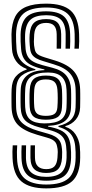

<svg xmlns="http://www.w3.org/2000/svg" viewBox="-20 -825 503 1054"><path d="M233.8 209.2Q142.5 209.2 97.5 170.9Q52.5 132.5 48.8 42Q48 26 48.2 8.1Q48.5 -9.8 49.8 -27.2H74.5Q73 -9.8 72.9 8.1Q72.8 26 73.5 42Q76 121 115.1 154.5Q154.2 188 233.8 188Q318.8 188 356.2 153.9Q393.8 119.8 395.2 40.5Q395.8 26 395.1 9.9Q394.5 -6.2 392.8 -23Q390 -50.8 379.9 -71.2Q369.8 -91.8 350.5 -105.9Q331.2 -120 301 -128.5V-133.8Q347.8 -144 370.6 -169.1Q393.5 -194.2 394.8 -235Q395.2 -247.2 395.5 -259.8Q395.8 -272.2 395.8 -284.5Q395.8 -296.8 395.6 -308.9Q395.5 -321 395 -332.8Q393.5 -387.2 365.5 -420.4Q337.5 -453.5 274 -472.2L219.5 -488.8Q194.5 -496 179 -504.9Q163.5 -513.8 155.5 -526.1Q147.5 -538.5 145.5 -556.8Q142.8 -577.2 142.1 -597.2Q141.5 -617.2 142.8 -636.2Q146 -680.8 167.2 -700.5Q188.5 -720.2 233.5 -720.2Q276.5 -720.2 295.8 -700.8Q315 -681.2 315.8 -637.8Q316 -621.8 315.9 -598.5Q315.8 -575.2 315.2 -557.8H291Q291.2 -575.2 291.4 -598.5Q291.5 -621.8 291.2 -637.8Q290.5 -669.8 276.6 -684.5Q262.8 -699.2 233.5 -699.2Q202.8 -699.2 186.8 -684.5Q170.8 -669.8 167.8 -636.2Q166.2 -617 166 -596.5Q165.8 -576 170.5 -555.8Q172.5 -543.5 178.5 -535.4Q184.5 -527.2 196.1 -521.4Q207.8 -515.5 226.2 -509.8L279.8 -493.5Q353.5 -471 385.9 -433.4Q418.2 -395.8 420 -332.8Q420.2 -321 420.4 -308.9Q420.5 -296.8 420.5 -284.4Q420.5 -272 420.2 -259.6Q420 -247.2 419.8 -234.8Q418.5 -195.2 396 -168.5Q373.5 -141.8 338.8 -132.8V-129.2Q374.8 -117.5 394.5 -87.9Q414.2 -58.2 417.8 -23Q419.5 -6.2 420 9.9Q420.5 26 420.2 40.8Q419.2 131 375.8 170.1Q332.2 209.2 233.8 209.2ZM233.8 167Q305 167 336.8 137.6Q368.5 108.2 370.2 40.5Q370.8 26 370.1 9.9Q369.5 -6.2 367.8 -23Q364 -57.8 350.1 -78.6Q336.2 -99.5 310.2 -111.2Q284.2 -123 244 -130.2L244.2 -134Q307.8 -137 337.9 -162Q368 -187 369.8 -235Q370.2 -246.5 370.5 -258.8Q370.8 -271 370.8 -283.5Q370.8 -296 370.6 -308.5Q370.5 -321 370 -332.8Q368.5 -379 345.1 -409Q321.8 -439 267.8 -453L212.8 -467.5Q181.2 -475.8 161.6 -487.1Q142 -498.5 132.5 -515.1Q123 -531.8 120.5 -556Q118.8 -576.8 117.9 -597Q117 -617.2 117.8 -636.2Q120.8 -692.5 147.6 -717Q174.5 -741.5 233.5 -741.5Q289 -741.5 314.2 -717.2Q339.5 -693 340.5 -637.8Q340.8 -621.8 340.4 -598.5Q340 -575.2 339.8 -557.8H364.2Q365.5 -575.2 365.6 -598.5Q365.8 -621.8 365 -637.8Q363 -705 331.9 -733.9Q300.8 -762.8 233.5 -762.8Q160.2 -762.8 127.5 -733.4Q94.8 -704 93 -636.2Q92.5 -617.2 93.2 -596.9Q94 -576.5 95.8 -556Q98.2 -526 109.9 -505.4Q121.5 -484.8 145 -471.2Q168.5 -457.8 206.2 -448L223.8 -443.8V-440Q159 -437.2 127.2 -409.6Q95.5 -382 93.8 -334.5Q93.2 -323.2 93 -311Q92.8 -298.8 92.8 -286.1Q92.8 -273.5 92.9 -261.1Q93 -248.8 93.5 -237Q95 -188.2 117.9 -164.4Q140.8 -140.5 196 -126L250.5 -111.5Q282.2 -103.2 301.5 -91.9Q320.8 -80.5 330.5 -63.9Q340.2 -47.2 343 -23Q345 -6.2 345.5 9.9Q346 26 345.5 40.5Q343.5 96.8 317.5 121.2Q291.5 145.8 233.8 145.8Q178.5 145.8 151.1 121.4Q123.8 97 122.5 42Q122.2 26 122.6 8.1Q123 -9.8 123.2 -27.2H98.8Q97.5 -9.8 97.6 8.1Q97.8 26 98 42Q100 109.2 133.4 138.1Q166.8 167 233.8 167ZM233.8 124.5Q191 124.5 169.5 105Q148 85.5 147.2 42Q147 26 147.1 8.1Q147.2 -9.8 147.8 -27.2H172Q171.8 -9.5 171.6 8.2Q171.5 26 172 42Q172.8 74 188.8 88.8Q204.8 103.5 233.8 103.5Q264 103.5 278.4 88.8Q292.8 74 295.5 40.5Q297 25.8 297.1 9.5Q297.2 -6.8 293 -23.2Q290.8 -35 284.5 -43.6Q278.2 -52.2 266.6 -58.6Q255 -65 237.2 -69.8L184 -85.2Q110.2 -106.8 77.6 -140.6Q45 -174.5 43.5 -237Q43.2 -248.8 43.1 -261.1Q43 -273.5 43 -286.1Q43 -298.8 43.1 -311Q43.2 -323.2 43.8 -334.5Q45.2 -380 67.4 -405.8Q89.5 -431.5 126.2 -443V-446.8Q88 -461 67.9 -489.9Q47.8 -518.8 45.8 -556Q44.8 -576.8 43.8 -597Q42.8 -617.2 43 -636.5Q44.2 -696.8 63.5 -733.8Q82.8 -770.8 124.2 -787.9Q165.8 -805 233.5 -805Q325 -805 368 -766.8Q411 -728.5 414.2 -637.8Q415 -621.8 414.8 -598.4Q414.5 -575 413 -557.8H388.5Q390 -575.2 390.1 -598.5Q390.2 -621.8 389.8 -637.8Q387.2 -716.8 350.2 -750.2Q313.2 -783.8 233.5 -783.8Q146 -783.8 107.9 -749.6Q69.8 -715.5 68 -636.2Q67.8 -617.2 68.5 -596.9Q69.2 -576.5 70.8 -556Q73 -527.2 85.5 -506Q98 -484.8 120.2 -469.9Q142.5 -455 174.2 -445V-440.5Q128.2 -433.2 99.4 -410.4Q70.5 -387.5 68.8 -334.5Q68.2 -323.2 68 -311Q67.8 -298.8 67.8 -286.1Q67.8 -273.5 68 -261.1Q68.2 -248.8 68.5 -237Q70 -182.8 98.2 -153.8Q126.5 -124.8 189.8 -106.5L243.8 -91Q266.8 -84.8 282.2 -75.5Q297.8 -66.2 306.5 -53.4Q315.2 -40.5 318 -23Q321 -6.5 321.2 9.6Q321.5 25.8 320.5 40.5Q317.8 85.5 297.5 105Q277.2 124.5 233.8 124.5ZM222.8 -147.5Q170 -148 145.1 -169.1Q120.2 -190.2 118.2 -237Q117.8 -248.2 117.5 -260.5Q117.2 -272.8 117.2 -285.2Q117.2 -297.8 117.5 -310.2Q117.8 -322.8 118.5 -334.2Q120.8 -383.5 151.6 -405.4Q182.5 -427.2 244.8 -427Q294.5 -426.8 318.9 -403.1Q343.2 -379.5 345.2 -332.8Q345.8 -321.2 346 -309.1Q346.2 -297 346.2 -284.5Q346.2 -272 345.9 -259.6Q345.5 -247.2 345 -235Q342.8 -188.8 314.2 -168Q285.8 -147.2 222.8 -147.5ZM231.5 -167.8Q276 -167.8 297 -182.6Q318 -197.5 320 -235Q320.8 -246.8 321.1 -259.5Q321.5 -272.2 321.4 -285.1Q321.2 -298 321 -310.2Q320.8 -322.5 320.2 -332.8Q317.8 -374 297.6 -392.1Q277.5 -410.2 231.5 -410.2Q188 -410.2 166.9 -392.8Q145.8 -375.2 143.5 -334.2Q142.5 -322.2 142.2 -309.6Q142 -297 142 -284.5Q142 -272 142.2 -259.9Q142.5 -247.8 143.2 -237Q145.2 -200.5 165.4 -184.2Q185.5 -168 231.5 -167.8ZM231.5 -189Q198.8 -189.2 184.6 -200.4Q170.5 -211.5 168.2 -237Q167.2 -246.8 166.9 -258.2Q166.5 -269.8 166.4 -282.4Q166.2 -295 166.8 -308Q167.2 -321 168.2 -334.2Q170.8 -364 186 -376.5Q201.2 -389 231.5 -389Q264 -389 278.4 -375.9Q292.8 -362.8 295.2 -332.8Q296 -322.8 296.5 -310.9Q297 -299 297 -286.1Q297 -273.2 296.5 -260.4Q296 -247.5 295 -235.2Q293 -209 278.1 -199Q263.2 -189 231.5 -189Z"/></svg>

Font: Big Shoulders Inline Text Thin ExtraBold
Style: Regular
Weight: 800
Version: Version 2.002